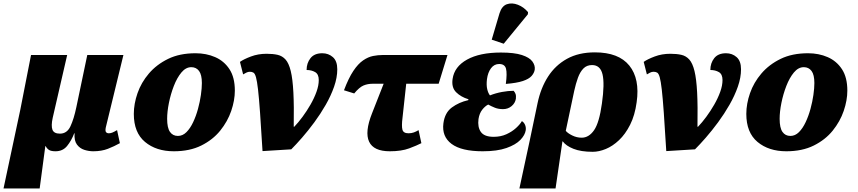

<svg xmlns="http://www.w3.org/2000/svg" viewBox="-74 -848 4865 1089"><path d="M-54 221 41 -225 102 -536H307L225 -180Q215 -134 223.5 -112Q232 -90 266 -90Q306 -90 325.5 -131.5Q345 -173 359 -240L421 -536H626L526 -125Q522 -105 527.5 -98.5Q533 -92 543 -92Q553 -92 563 -96Q573 -100 590 -110L606 -36Q574 -18 538 -4Q502 10 455 10Q430 10 404.5 2Q379 -6 362.5 -28Q346 -50 349 -92H347Q331 -50 306.5 -20Q282 10 241 10Q217 10 205 3Q193 -4 185 -19H183L151 221Z M912 10Q812 10 748.5 -43Q685 -96 685 -202Q685 -259 706 -319.5Q727 -380 770.5 -431Q814 -482 879.5 -514Q945 -546 1035 -546Q1096 -546 1146.5 -524Q1197 -502 1227.5 -455.5Q1258 -409 1258 -334Q1258 -279 1237.5 -219Q1217 -159 1175 -107Q1133 -55 1067.5 -22.5Q1002 10 912 10ZM935 -77Q962 -77 983.5 -98.5Q1005 -120 1021.5 -155Q1038 -190 1049 -230.5Q1060 -271 1065.5 -309.5Q1071 -348 1071 -377Q1071 -424 1055 -445.5Q1039 -467 1011 -467Q980 -467 955 -437Q930 -407 912 -360.5Q894 -314 884 -264Q874 -214 874 -174Q874 -123 890 -100Q906 -77 935 -77Z M1287 -497Q1308 -512 1349 -527.5Q1390 -543 1438 -543Q1474 -543 1500.5 -537Q1527 -531 1545.5 -510.5Q1564 -490 1575 -445.5Q1586 -401 1590 -324Q1594 -247 1592 -129H1595Q1618 -153 1642 -185.5Q1666 -218 1687 -254.5Q1708 -291 1721 -327Q1734 -363 1734 -394Q1734 -427 1713.5 -439Q1693 -451 1665 -451Q1665 -490 1687 -518Q1709 -546 1754 -546Q1789 -546 1814 -524Q1839 -502 1839 -455Q1839 -408 1821 -356.5Q1803 -305 1773.5 -253.5Q1744 -202 1709 -154.5Q1674 -107 1639.5 -67.5Q1605 -28 1578 -1L1415 9Q1407 -124 1401 -208.5Q1395 -293 1389.5 -340.5Q1384 -388 1378 -409.5Q1372 -431 1363.5 -436Q1355 -441 1343 -441Q1333 -441 1323 -436Q1313 -431 1305 -426Z M2137 10Q2045 10 2019.5 -44.5Q1994 -99 2036 -205L2102 -373H2040Q2011 -373 1987.5 -363Q1964 -353 1935 -318L1877 -336Q1903 -405 1930 -445.5Q1957 -486 1985.5 -505.5Q2014 -525 2042 -530.5Q2070 -536 2097 -536H2464L2414 -373H2230L2209 -180Q2203 -133 2208.5 -112.5Q2214 -92 2243 -92Q2260 -92 2273.5 -97Q2287 -102 2300 -110L2316 -36Q2291 -23 2247 -6.5Q2203 10 2137 10Z M2664 10Q2543 10 2487 -32Q2431 -74 2441 -149Q2449 -209 2489 -238.5Q2529 -268 2582 -280L2583 -285Q2540 -298 2513 -325Q2486 -352 2493 -400Q2503 -470 2575 -510Q2647 -550 2767 -550Q2843 -550 2886 -536Q2929 -522 2945.5 -499.5Q2962 -477 2959 -453Q2956 -434 2941 -417Q2926 -400 2891.5 -388.5Q2857 -377 2795 -372Q2803 -432 2796 -458.5Q2789 -485 2757 -485Q2729 -485 2711 -461Q2693 -437 2688 -399Q2684 -365 2689.5 -342Q2695 -319 2705 -307Q2738 -320 2773.5 -326.5Q2809 -333 2839 -333Q2846 -326 2850 -315.5Q2854 -305 2852 -288Q2848 -263 2827.5 -246Q2807 -229 2779 -229Q2753 -229 2733 -237Q2713 -245 2695 -255Q2677 -246 2661 -225.5Q2645 -205 2640 -173Q2634 -127 2653.5 -99.5Q2673 -72 2726 -72Q2766 -72 2798 -86.5Q2830 -101 2853 -122Q2876 -143 2886 -161Q2897 -155 2903.5 -141Q2910 -127 2908 -110Q2904 -82 2877.5 -54.5Q2851 -27 2798.5 -8.5Q2746 10 2664 10ZM2783 -600 2715 -623 2759 -772Q2772 -814 2801 -824Q2830 -834 2863.5 -821Q2897 -808 2921 -779L2920 -767Z M2975 -263Q2993 -349 3034.5 -413.5Q3076 -478 3142 -514.5Q3208 -551 3300 -551Q3435 -551 3495.5 -476Q3556 -401 3537 -268Q3527 -194 3500 -140.5Q3473 -87 3437 -53Q3401 -19 3362 -3Q3323 13 3288 13Q3221 13 3178.5 -4Q3136 -21 3118 -46H3116L3077 221H2872L2931 -53ZM3225 -67Q3266 -67 3295.5 -109.5Q3325 -152 3340 -261Q3356 -373 3343.5 -426Q3331 -479 3284 -479Q3254 -479 3235 -459.5Q3216 -440 3204 -407Q3192 -374 3183 -333L3135 -106Q3145 -93 3171 -80Q3197 -67 3225 -67Z M3577 -497Q3598 -512 3639 -527.5Q3680 -543 3728 -543Q3764 -543 3790.5 -537Q3817 -531 3835.5 -510.5Q3854 -490 3865 -445.5Q3876 -401 3880 -324Q3884 -247 3882 -129H3885Q3908 -153 3932 -185.5Q3956 -218 3977 -254.5Q3998 -291 4011 -327Q4024 -363 4024 -394Q4024 -427 4003.5 -439Q3983 -451 3955 -451Q3955 -490 3977 -518Q3999 -546 4044 -546Q4079 -546 4104 -524Q4129 -502 4129 -455Q4129 -408 4111 -356.5Q4093 -305 4063.5 -253.5Q4034 -202 3999 -154.5Q3964 -107 3929.5 -67.5Q3895 -28 3868 -1L3705 9Q3697 -124 3691 -208.5Q3685 -293 3679.5 -340.5Q3674 -388 3668 -409.5Q3662 -431 3653.5 -436Q3645 -441 3633 -441Q3623 -441 3613 -436Q3603 -431 3595 -426Z M4386 10Q4286 10 4222.5 -43Q4159 -96 4159 -202Q4159 -259 4180 -319.5Q4201 -380 4244.5 -431Q4288 -482 4353.5 -514Q4419 -546 4509 -546Q4570 -546 4620.5 -524Q4671 -502 4701.5 -455.5Q4732 -409 4732 -334Q4732 -279 4711.5 -219Q4691 -159 4649 -107Q4607 -55 4541.5 -22.5Q4476 10 4386 10ZM4409 -77Q4436 -77 4457.5 -98.5Q4479 -120 4495.5 -155Q4512 -190 4523 -230.5Q4534 -271 4539.5 -309.5Q4545 -348 4545 -377Q4545 -424 4529 -445.5Q4513 -467 4485 -467Q4454 -467 4429 -437Q4404 -407 4386 -360.5Q4368 -314 4358 -264Q4348 -214 4348 -174Q4348 -123 4364 -100Q4380 -77 4409 -77Z"/></svg>

Font: Noto Serif Black
Style: Italic
Weight: 900
Italic angle: -12°
Designer: Monotype Design Team
Foundry: Monotype Imaging Inc.
Version: Version 2.013